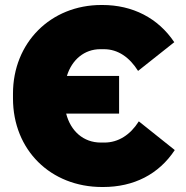

<svg xmlns="http://www.w3.org/2000/svg" viewBox="-20 -734 743 769"><path d="M389 15H393C516 15 616 -36 680 -133L536 -248C502 -194 454 -163 398 -163H384C314 -163 263 -209 245 -279H457V-430H248C268 -495 318 -537 382 -537H396C453 -537 499 -504 533 -450L678 -565C613 -662 511 -714 390 -714H386C183 -714 32 -563 32 -359V-340C32 -133 183 15 389 15Z"/></svg>

Font: Fixel Text Black
Style: Regular
Weight: 900
Width: 4
Designer: AlfaBravo + MacPaw
Foundry: Kyrylo Tkachov, Marchela Mozhyna, Serhii Makarenko, Maria Weinstein, Zakhar Kryvoshyya
Version: Version 1.211